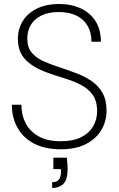

<svg xmlns="http://www.w3.org/2000/svg" viewBox="-20 -732 591 957"><path d="M283 12Q203 12 148.5 -17Q94 -46 66.5 -96.5Q39 -147 39 -210H87Q86 -161 107 -119.5Q128 -78 171.5 -53Q215 -28 283 -28Q344 -28 384 -48Q424 -68 444 -102Q464 -136 464 -178Q464 -229 441.5 -260Q419 -291 382.5 -309.5Q346 -328 301.5 -341.5Q257 -355 213 -371Q144 -396 107 -434.5Q70 -473 69 -536Q69 -586 92.5 -625.5Q116 -665 162.5 -688.5Q209 -712 275 -712Q336 -712 383 -690Q430 -668 456.5 -626Q483 -584 483 -524H436Q436 -570 416.5 -603.5Q397 -637 360.5 -654.5Q324 -672 273 -672Q221 -672 186 -654.5Q151 -637 133.5 -607.5Q116 -578 116 -540Q116 -497 137 -471Q158 -445 193.5 -428.5Q229 -412 272.5 -398Q316 -384 363 -366Q405 -350 438.5 -326.5Q472 -303 491.5 -268Q511 -233 511 -180Q511 -129 486 -85.5Q461 -42 410.5 -15Q360 12 283 12ZM240 205V176Q264 176 274 162.5Q284 149 284 124V111H246V54H313Q315 70 316 84Q317 98 317 109Q317 165 295.5 185Q274 205 240 205Z"/></svg>

Font: DM Sans 28pt ExtraLight
Style: Regular
Weight: 250
Version: Version 4.004;gftools[0.9.30]